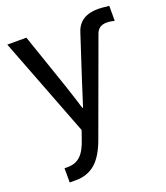

<svg xmlns="http://www.w3.org/2000/svg" viewBox="-142 -649 847 978"><g transform="rotate(-20 281.5 -160.5)"><path d="M7.8 -538.1H111.3L214.8 -236.3Q244.1 -148.4 256.8 -104.5H260.7Q286.1 -186.5 302.7 -236.3L378.9 -469.7Q404.3 -550.8 503.9 -550.8Q521.5 -550.8 563.5 -545.9V-464.8Q541 -470.7 521.5 -470.7Q476.6 -470.7 462.9 -430.7L278.3 74.2Q248 158.2 205.1 194.3Q162.1 230.5 101.6 230.5H66.4V153.3H85.9Q126 153.3 153.3 127.9Q180.7 102.5 200.2 42L214.8 0Z"/></g></svg>

Font: Gothic A1 Medium
Style: Regular
Weight: 500
Designer: HanYang I&C Co.,Ltd.
Foundry: HanYang I&C Co.,Ltd.
Version: Version 2.50